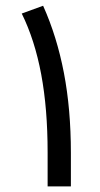

<svg xmlns="http://www.w3.org/2000/svg" viewBox="-20 -665 358 685"><path d="M133.8 -644.5Q183.1 -534.7 208 -405Q232.9 -275.4 232.9 -119.6V0H149.9V-121.1Q149.9 -277.3 127 -399.9Q104 -522.5 57.6 -616.7Z"/></svg>

Font: Vazir FD
Style: Regular-FD
Weight: 400
Designer: Saber Rastikerdar
Foundry: Saber Rastikerdar
Version: Version 30.0.0